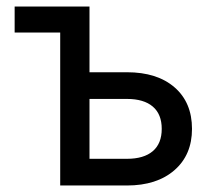

<svg xmlns="http://www.w3.org/2000/svg" viewBox="-20 -570 640 590"><path d="M165 0V-470H25V-550H255V-348H370Q463 -348 516.5 -301.5Q570 -255 570 -174Q570 -94 516 -47Q462 0 370 0ZM255 -82H370Q422 -82 449.5 -105.5Q477 -129 477 -174Q477 -219 449.5 -242.5Q422 -266 370 -266H255Z"/></svg>

Font: JetBrainsMono NFM
Style: Regular
Weight: 400
Monospace: yes
Designer: Philipp Nurullin, Konstantin Bulenkov
Foundry: JetBrains
Version: Version 2.304; ttfautohint (v1.8.4.7-5d5b);Nerd Fonts 3.3.0